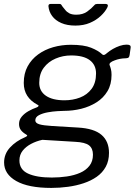

<svg xmlns="http://www.w3.org/2000/svg" viewBox="-40 -761 670 956"><path d="M215.3 174.7Q101.2 174.7 40.8 140.3Q-19.6 105.9 -19.6 48Q-19.6 5.6 9.7 -26.4Q38.9 -58.4 85.4 -78.1Q93.1 -81.4 95 -84.7Q96.8 -88 90.2 -91.3Q72.4 -101.8 63.6 -113.9Q54.8 -126.1 54.8 -143.5Q54.8 -164.5 68.3 -180.4Q81.7 -196.3 101.9 -207.7Q122.2 -219.1 141.4 -225.7Q149.3 -228.5 151.5 -232.6Q153.6 -236.8 146.9 -239.3Q112.8 -257.4 95.6 -284.3Q78.3 -311.3 78.3 -348Q78.3 -395.2 97.5 -430.5Q116.7 -465.9 149.7 -489.9Q182.6 -513.9 224.7 -526Q266.9 -538 312.7 -538Q377.4 -538 413.5 -523.4Q449.6 -508.9 469.2 -490.3Q474.3 -485.5 480.4 -488.2Q486.6 -490.9 492.4 -496.6Q505.5 -507.6 521.8 -517.1Q538.2 -526.5 556.4 -532.7Q574.7 -538.8 590.3 -538.8Q602 -538.8 606.8 -535.3Q611.7 -531.8 610.4 -522.9L605.6 -488.7Q604.4 -478.9 600.8 -475.2Q597.3 -471.4 587.5 -470.9Q569.5 -470.5 556.1 -467.7Q542.7 -465 531.6 -460.6Q500.7 -449.7 505.9 -436.3Q509.4 -428 512.4 -416.3Q515.4 -404.6 515.4 -387.9Q515.4 -340.9 495.2 -307.1Q475 -273.2 440.8 -251.6Q406.5 -229.9 364.6 -219.4Q322.7 -209 278.5 -209Q269.3 -209 246.3 -207.6Q223.3 -206.3 197.8 -201.7Q172.2 -197.1 154 -187.6Q135.8 -178 135.8 -161.7Q135.8 -148.2 155.7 -142.2Q175.6 -136.2 220.7 -133.5L348.5 -125.9Q428.3 -121.4 465.5 -89.4Q502.7 -57.4 502.7 0.2Q502.7 40.2 486.5 69.6Q470.3 99.1 441.8 119.1Q413.2 139.1 376.4 151.3Q339.6 163.6 298.4 169.1Q257.1 174.7 215.3 174.7ZM217.9 123Q256.3 123 292.9 117.6Q329.6 112.2 358.7 99.5Q387.9 86.8 405.3 64.6Q422.8 42.3 422.8 9.3Q422.8 -22.1 403.3 -37.3Q383.8 -52.5 334.4 -54.9L170.8 -64.8Q140.7 -58.3 114.8 -44.6Q88.9 -30.9 72.8 -10.6Q56.7 9.7 56.7 37.8Q56.7 83.5 99.5 103.2Q142.2 123 217.9 123ZM281.1 -261.6Q322.7 -261.6 358.3 -275.3Q393.9 -288.9 416 -318.5Q438.2 -348.1 438.2 -395.1Q438.2 -437.9 407 -461.4Q375.8 -484.9 314.4 -484.9Q273.1 -484.9 236.7 -469.3Q200.4 -453.8 177.9 -423.7Q155.4 -393.7 155.4 -348.4Q155.4 -307.1 188.5 -284.3Q221.5 -261.6 281.1 -261.6ZM486.6 -741.3Q493.9 -741.3 496.2 -736.7Q498.5 -732.1 494.9 -724.8Q484.1 -702.6 461.6 -681.6Q439.1 -660.5 407.4 -647Q375.8 -633.6 335.2 -633.6Q294.6 -633.6 265.4 -646.3Q236.1 -658.9 219.9 -680.9Q203.7 -702.8 201.2 -730Q201 -734.2 203 -737.8Q205 -741.3 211.4 -741.3H257.1Q263.2 -741.3 265.2 -737.5Q267.3 -733.8 271.4 -728.1Q277.5 -721.5 284.9 -711.5Q292.3 -701.6 305.2 -694.7Q318.2 -687.8 339.7 -687.8Q372.2 -687.8 393.8 -703.1Q415.3 -718.5 429.4 -734.8Q433 -739.2 436.4 -740.2Q439.7 -741.3 443.6 -741.3Z"/></svg>

Font: Libre Franklin Thin
Style: Italic
Weight: 100
Italic angle: -8°
Designer: Pablo Impallari, Rodrigo Fuenzalida, Nhung Nguyen
Foundry: Impallari Type
Version: Version 3.000